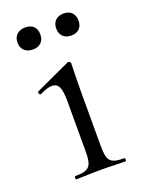

<svg xmlns="http://www.w3.org/2000/svg" viewBox="-113 -615 499 671"><g transform="rotate(-20 136.5 -280.0)"><path d="M53 0C78 0 110 -2 145 -2C180 -2 212 0 236 0C240 0 240 -12 236 -12C183 -12 173 -24 173 -81V-269C173 -333 175 -376 175 -387C175 -391 170 -395 167 -395C166 -395 166 -395 163 -394L33 -334C29 -332 33 -320 39 -322C58 -332 73 -336 84 -336C109 -336 117 -315 117 -268V-81C117 -24 106 -12 53 -12C50 -12 50 0 53 0ZM66 -478C92 -478 108 -493 108 -519C108 -545 93 -560 66 -560C41 -560 23 -545 23 -519C23 -494 40 -478 66 -478ZM209 -478C234 -478 250 -493 250 -519C250 -544 235 -560 209 -560C184 -560 167 -545 167 -519C167 -494 183 -478 209 -478Z"/></g></svg>

Font: Cormorant Garamond
Style: Regular
Weight: 400
Designer: Christian Thalmann (Catharsis Fonts)
Foundry: Catharsis Fonts
Version: Version 4.002;Glyphs 3.4 (3410)